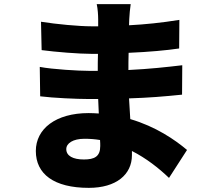

<svg xmlns="http://www.w3.org/2000/svg" viewBox="-20 -837 1040 927"><path d="M300 -117C300 -145 332 -167 388 -167C414 -167 439 -165 463 -161C464 -149 464 -139 464 -132C464 -81 436 -67 385 -67C333 -67 300 -84 300 -117ZM611 -817H447C452 -795 454 -763 454 -744V-710H420C362 -710 253 -720 178 -732L181 -595C249 -586 361 -577 421 -577H453C452 -550 452 -522 452 -495H407C361 -495 234 -502 172 -514L174 -372C237 -364 352 -359 405 -359H454C455 -336 456 -312 457 -289C441 -290 425 -291 408 -291C249 -291 153 -215 153 -108C153 3 240 70 409 70C541 70 617 6 617 -88V-108C686 -73 747 -25 796 22L883 -113C825 -162 732 -226 609 -262C607 -296 605 -330 603 -362C698 -365 771 -371 859 -380L860 -522C783 -513 703 -504 600 -499C600 -525 600 -553 601 -582C697 -586 785 -594 845 -603L846 -741C759 -727 680 -719 603 -715C603 -726 604 -736 604 -744C605 -768 608 -796 611 -817Z"/></svg>

Font: Noto Sans JP Black
Style: Regular
Weight: 900
Designer: Ryoko NISHIZUKA 西塚涼子 (kana, bopomofo & ideographs); Paul D. Hunt (Latin, Greek & Cyrillic); Sandoll Communications 산돌커뮤니
Foundry: Adobe
Version: Version 2.002;hotconv 1.0.116;makeotfexe 2.5.65601